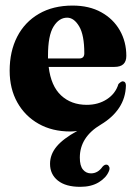

<svg xmlns="http://www.w3.org/2000/svg" viewBox="-20 -474 501 706"><path d="M380 156.5Q370 180 342.8 196.5Q315.5 213 275 213Q221.5 213 192.8 190Q164 167 164 128.5Q164 94 188 65Q212 36 264 7.5Q250.5 9.5 238.5 9.5Q172 9.5 122 -18.8Q72 -47 43.8 -97.2Q15.5 -147.5 15.5 -214Q15.5 -285 43.2 -339Q71 -393 123 -423.2Q175 -453.5 247 -453.5Q308 -453.5 352.2 -429Q396.5 -404.5 420.5 -362.5Q444.5 -320.5 444.5 -268.5Q444.5 -228 401 -228H159Q167.5 -157.5 204.8 -123Q242 -88.5 299 -88.5Q341.5 -88.5 373.2 -109.2Q405 -130 415.5 -165Q425.5 -175 431.5 -175Q443 -174 443 -159.5Q442 -114 418.2 -78Q394.5 -42 351 -16Q273.5 30 273.5 105.5Q273.5 135.5 285 149.5Q296.5 163.5 314.5 163.5Q340 163.5 357 139Q366 129 374.5 132Q379 133.5 381.8 140Q384.5 146.5 380 156.5ZM156.5 -269.5Q156.5 -264 156.5 -259H271.5Q290 -259 290 -278Q290 -345.5 271 -377.2Q252 -409 227 -409Q197 -409 176.8 -376.2Q156.5 -343.5 156.5 -269.5Z"/></svg>

Font: Fraunces 144pt S050
Style: Bold
Weight: 700
Version: Version 1.000; ttfautohint (v1.8.3)